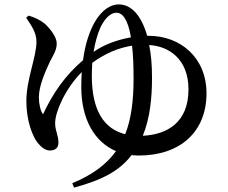

<svg xmlns="http://www.w3.org/2000/svg" viewBox="-20 -787 1040 874"><path d="M630 -169C663 -249 672 -342 672 -433C672 -489 668 -539 659 -582C749 -577 838 -518 838 -380C838 -228 739 -174 630 -169ZM398 -442C398 -462 399 -481 400 -501C459 -544 518 -569 581 -579C586 -539 588 -490 588 -429C588 -331 578 -247 550 -176C454 -200 398 -283 398 -442ZM406 -551C413 -594 424 -633 438 -664C461 -710 487 -729 510 -729C537 -729 562 -701 576 -617C507 -605 447 -580 408 -552ZM650 -624C624 -715 579 -767 520 -767C486 -767 444 -744 411 -686C388 -645 368 -589 358 -513C278 -445 222 -365 176 -267C164 -281 157 -315 157 -344C157 -396 185 -458 207 -506C221 -534 239 -559 238 -589C239 -619 206 -659 184 -679C164 -695 139 -708 110 -716L99 -706C117 -679 146 -642 146 -598C146 -527 100 -426 100 -327C100 -236 128 -167 152 -136C170 -115 187 -102 207 -102C234 -102 246 -116 246 -138C246 -173 231 -189 231 -227C231 -278 277 -383 352 -459C351 -438 350 -415 350 -391C350 -246 409 -141 508 -99C465 -39 401 9 309 47L317 67C451 31 526 -12 579 -81C590 -80 601 -79 612 -79C799 -79 920 -186 920 -362C920 -526 800 -624 657 -624Z"/></svg>

Font: Source Han Serif CN SemiBold
Style: Regular
Weight: 600
Designer: Ryoko NISHIZUKA 西塚涼子 (kana & ideographs); Frank Grießhammer (Latin, Greek & Cyrillic); Wenlong ZHANG 张文龙 (bopomofo); San
Foundry: Adobe Systems Incorporated
Version: Version 1.000;PS 1;hotconv 16.6.53;makeotf.lib2.5.65590